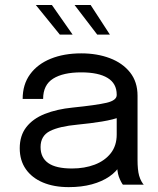

<svg xmlns="http://www.w3.org/2000/svg" viewBox="-20 -758 649 788"><path d="M262 10Q201.5 10 156.2 -9Q111 -28 86 -63.8Q61 -99.5 61 -149.5Q61 -201.5 88 -236.2Q115 -271 164 -290.5Q213 -310 278 -316.5Q376 -326.5 417.5 -336.2Q459 -346 459 -368Q459 -368.5 459 -368.8Q459 -369 459 -369.5Q459 -415.5 421.5 -438.2Q384 -461 313 -461Q239 -461 198 -435.2Q157 -409.5 157 -352H73Q73 -411.5 103.5 -453.2Q134 -495 188.2 -517Q242.5 -539 313.5 -539Q378.5 -539 430.8 -519.2Q483 -499.5 513.8 -460.8Q544.5 -422 544.5 -365Q544.5 -354.5 544.5 -344.2Q544.5 -334 544.5 -323.5V-100Q544.5 -82.5 546 -66Q547.5 -49.5 551 -37Q555.5 -22 561 -12.8Q566.5 -3.5 570 0H484.5Q482 -2.5 477 -11.8Q472 -21 467.5 -33.5Q464 -43.5 462 -58.8Q460 -74 460 -90.5L474 -81Q458.5 -54 428.8 -33.5Q399 -13 357 -1.5Q315 10 262 10ZM275.5 -66.5Q327 -66.5 368.5 -82.2Q410 -98 434.5 -129Q459 -160 459 -206V-311.5L478 -279.5Q446 -267 398.2 -259.2Q350.5 -251.5 298.5 -246.5Q223 -239.5 184.8 -220Q146.5 -200.5 146.5 -154.5Q146.5 -111 178 -88.8Q209.5 -66.5 275.5 -66.5ZM431 -616H379L286 -737.5H352ZM278 -616H225.5L127 -737.5H193Z"/></svg>

Font: Epilogue
Style: Regular
Weight: 400
Designer: Tyler Finck
Foundry: Etcetera Type Co
Version: Version 2.112